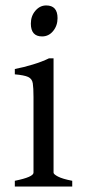

<svg xmlns="http://www.w3.org/2000/svg" viewBox="-20 -682 311 702"><path d="M133.8 -548.8Q92.8 -548.8 92.8 -595.7Q92.8 -623.5 109.4 -642.8Q126 -662.1 148.9 -662.1Q190.4 -662.1 190.4 -615.7Q190.4 -588.4 174.3 -568.6Q158.2 -548.8 133.8 -548.8ZM34.2 0V-21Q102.5 -34.7 102.5 -50.8V-327.1Q102.5 -360.8 99.9 -377.4Q97.2 -394 83 -400.6Q68.8 -407.2 34.2 -410.2V-429.7Q64.9 -435.5 99.6 -446Q134.3 -456.5 159.2 -468.8H175.8V-50.8Q175.8 -44.9 192.1 -36.4Q208.5 -27.8 244.1 -21V0Z"/></svg>

Font: David Libre
Style: Regular
Weight: 400
Designer: Ismar David, J. Victor Gaultney, Annie Olsen and Meir Sadan
Foundry: Monotype Imaging Inc. & SIL International
Version: Version 1.100; ttfautohint (v1.8.4.7-5d5b)